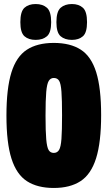

<svg xmlns="http://www.w3.org/2000/svg" viewBox="-20 -923 533 953"><path d="M247 10Q166 10 114 -23.5Q62 -57 37 -135.5Q12 -214 12 -349Q12 -484 36.5 -563Q61 -642 113 -676Q165 -710 247 -710Q329 -710 381 -676.5Q433 -643 457.5 -564.5Q482 -486 482 -352Q482 -217 457 -137.5Q432 -58 380 -24Q328 10 247 10ZM247 -164Q264 -164 273 -178.5Q282 -193 285 -233.5Q288 -274 288 -351Q288 -428 285 -468Q282 -508 273.5 -522Q265 -536 247 -536Q231 -536 222 -521.5Q213 -507 209.5 -467Q206 -427 206 -349Q206 -271 209.5 -231.5Q213 -192 221.5 -178Q230 -164 247 -164ZM337 -725Q302 -725 281 -743Q260 -761 260 -813Q260 -866 281 -884.5Q302 -903 337 -903Q371 -903 391.5 -884.5Q412 -866 412 -813Q412 -761 391.5 -743Q371 -725 337 -725ZM157 -725Q122 -725 101.5 -743Q81 -761 81 -813Q81 -866 101.5 -884.5Q122 -903 157 -903Q192 -903 213 -884.5Q234 -866 234 -813Q234 -761 213 -743Q192 -725 157 -725Z"/></svg>

Font: Georama Condensed Black
Style: Regular
Weight: 900
Width: 3
Designer: Jean-Baptiste Levee
Foundry: Production Type
Version: Version 1.000